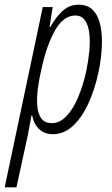

<svg xmlns="http://www.w3.org/2000/svg" viewBox="-66 -561 477 817"><path d="M-46 236 116 -531H158L145 -446H148Q173 -491 202 -516Q231 -541 268 -541Q309 -541 331.5 -516Q354 -491 362 -449.5Q370 -408 367 -356.5Q364 -305 353 -253Q337 -179 309.5 -119.5Q282 -60 244 -25Q206 10 159 10Q122 10 99.5 -12.5Q77 -35 71 -70H68Q64 -49 60 -26.5Q56 -4 52 16L4 236ZM155 -37Q188 -37 216 -66Q244 -95 265.5 -145Q287 -195 301 -258Q310 -301 314 -343Q318 -385 314 -419.5Q310 -454 295.5 -474.5Q281 -495 254 -495Q205 -495 169 -433Q133 -371 111 -270Q101 -228 95.5 -187Q90 -146 92.5 -112Q95 -78 109.5 -57.5Q124 -37 155 -37Z"/></svg>

Font: Noto Sans ExtraCondensed Light
Style: Italic
Weight: 300
Width: 2
Italic angle: -12°
Designer: Monotype Design Team
Foundry: Monotype Imaging Inc.
Version: Version 2.013; ttfautohint (v1.8.4.7-5d5b)